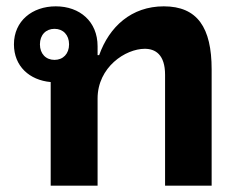

<svg xmlns="http://www.w3.org/2000/svg" viewBox="-20 -586 770 606"><path d="M140 0H288V-275C288 -374 376 -432 437 -432C470 -432 501 -414 501 -350V0H648V-367C648 -499 603 -566 497 -566C395 -566 325 -502 293 -412H288V-440C288 -518 232 -566 156 -566C82 -566 24 -520 24 -446C24 -377 73 -333 140 -327ZM152 -397C125 -397 106 -416 106 -446C106 -476 125 -495 152 -495C179 -495 198 -476 198 -446C198 -416 179 -397 152 -397Z"/></svg>

Font: IBM Plex Sans Thai Looped
Style: Bold
Weight: 700
Designer: Mike Abbink, Paul van der Laan, Pieter van Rosmalen, Ben Mitchell, Mark Frömberg
Foundry: Bold Monday
Version: Version 1.1